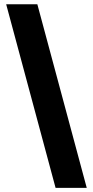

<svg xmlns="http://www.w3.org/2000/svg" viewBox="-20 -782 441 911"><path d="M243.7 109.4 9.3 -761.7H157.2L391.6 109.4Z"/></svg>

Font: Inter Extra Bold
Style: Regular
Weight: 800
Designer: Rasmus Andersson
Foundry: rsms
Version: Version 4.000;git-3c8e0fc